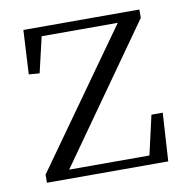

<svg xmlns="http://www.w3.org/2000/svg" viewBox="-64 -574 622 636"><g transform="rotate(-10 247.0 -256.0)"><path d="M367 -481H111L83 -361L47 -364L55 -512H445V-484L124 -30H394L424 -162H462L452 0H44V-27Z"/></g></svg>

Font: GL-CurulMinamoto Light
Style: Regular
Weight: 300
Designer: Eunice (kana); Ryoko NISHIZUKA 西塚涼子 (ideographs); Frank Grießhammer (Latin, Greek & Cyrillic); Wenlong ZHANG
Foundry: Gutenberg Labo; Adobe
Version: Version 1.002